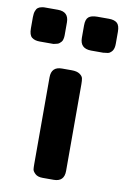

<svg xmlns="http://www.w3.org/2000/svg" viewBox="-101 -743 517 792"><g transform="rotate(10 158.0 -347.0)"><path d="M-20 -599.1V-646Q-20 -653.8 -19 -660.4Q-18.1 -667 -16.1 -671.9Q-14.2 -676.8 -12 -680.4Q-9.8 -684.1 -5.9 -686.5Q-2 -689 0 -689.9Q2 -690.9 7.1 -691.9Q12.2 -692.9 13.7 -693.4Q15.1 -693.8 20 -693.8H25.9H76.2Q122.1 -693.8 122.1 -648.9V-595.2Q122.1 -586.4 120.1 -578.6Q118.2 -570.8 114.5 -566.9Q110.8 -563 107.4 -560.1Q104 -557.1 99.1 -555.7Q94.2 -554.2 91.1 -553.7Q87.9 -553.2 83 -551.8H78.1H24.9Q3.9 -551.8 -8.1 -561.5Q-20 -571.3 -20 -599.1ZM90.8 -49.8V-413.1Q90.8 -458 134.8 -458H175.8Q197.8 -458 209.5 -450Q221.2 -441.9 223.1 -432.9Q225.1 -423.8 225.1 -408.2V-44.9Q225.1 0 181.2 0H134.8Q113.8 0 103.3 -10Q92.8 -20 91.8 -27.8Q90.8 -35.6 90.8 -49.8ZM193.8 -597.2V-648.9Q193.8 -674.8 205.3 -684.3Q216.8 -693.8 241.2 -693.8H290Q313 -693.8 324.5 -683.8Q335.9 -673.8 335.9 -647V-597.2Q335.9 -588.4 334.5 -581.8Q333 -575.2 330.6 -570.6Q328.1 -565.9 324.5 -562.5Q320.8 -559.1 317.9 -557.1Q314.9 -555.2 310.1 -554.2Q305.2 -553.2 302.5 -553.2Q299.8 -553.2 295.9 -552.5Q292 -551.8 291 -551.8H240.2Q193.8 -552.2 193.8 -597.2Z"/></g></svg>

Font: CMU Sans Serif
Style: Bold
Weight: 700
Version: Version 0.7.0